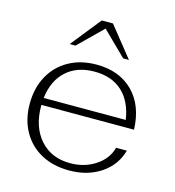

<svg xmlns="http://www.w3.org/2000/svg" viewBox="-107 -795 815 895"><g transform="rotate(15 300.5 -347.5)"><path d="M492 -149H544Q524 -76 460 -33Q396 10 307 10Q230 10 172 -21.5Q114 -53 82 -110.5Q50 -168 50 -243Q50 -320 82 -378Q114 -436 171.5 -468Q229 -500 305 -500Q415 -500 481 -434Q547 -368 551 -252H104V-247Q104 -146 158 -85Q212 -24 303 -24Q372 -24 425 -59Q478 -94 492 -149ZM106 -286H502Q489 -373 438 -419.5Q387 -466 304 -466Q220 -466 168 -418.5Q116 -371 106 -286ZM274 -705H328L444 -560H416L301 -673L186 -560H158Z"/></g></svg>

Font: Fahkwang ExtraLight
Style: Regular
Weight: 275
Designer: Suppakit Chalermlarp | Katatrad Co.,Ltd.
Foundry: Cadson Demak Co.,Ltd.
Version: Version 1.000; ttfautohint (v1.6)